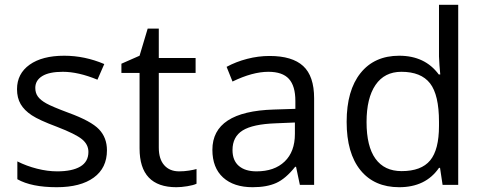

<svg xmlns="http://www.w3.org/2000/svg" viewBox="-20 -780 2039 810"><path d="M431.2 -146Q431.2 -71.3 375.5 -30.8Q319.8 9.8 219.2 9.8Q112.8 9.8 53.2 -23.9V-99.1Q91.8 -79.6 136 -68.4Q180.2 -57.1 221.2 -57.1Q284.7 -57.1 318.8 -77.4Q353 -97.7 353 -139.2Q353 -170.4 325.9 -192.6Q298.8 -214.8 220.2 -245.1Q145.5 -272.9 114 -293.7Q82.5 -314.5 67.1 -340.8Q51.8 -367.2 51.8 -403.8Q51.8 -469.2 105 -507.1Q158.2 -544.9 251 -544.9Q337.4 -544.9 419.9 -509.8L391.1 -443.8Q310.5 -477.1 245.1 -477.1Q187.5 -477.1 158.2 -459Q128.9 -440.9 128.9 -409.2Q128.9 -387.7 139.9 -372.6Q150.9 -357.4 175.3 -343.8Q199.7 -330.1 269 -304.2Q364.3 -269.5 397.7 -234.4Q431.2 -199.2 431.2 -146Z M735.8 -57.1Q757.3 -57.1 777.3 -60.3Q797.4 -63.5 809.1 -66.9V-4.9Q795.9 1.5 770.3 5.6Q744.6 9.8 724.1 9.8Q568.8 9.8 568.8 -153.8V-472.2H492.2V-511.2L568.8 -544.9L603 -659.2H649.9V-535.2H805.2V-472.2H649.9V-157.2Q649.9 -108.9 672.9 -83Q695.8 -57.1 735.8 -57.1Z M1245.1 0 1229 -76.2H1225.1Q1185.1 -25.9 1145.3 -8.1Q1105.5 9.8 1045.9 9.8Q966.3 9.8 921.1 -31.2Q876 -72.3 876 -147.9Q876 -310.1 1135.3 -317.9L1226.1 -320.8V-354Q1226.1 -417 1199 -447Q1171.9 -477.1 1112.3 -477.1Q1045.4 -477.1 960.9 -436L936 -498Q975.6 -519.5 1022.7 -531.7Q1069.8 -543.9 1117.2 -543.9Q1212.9 -543.9 1259 -501.5Q1305.2 -459 1305.2 -365.2V0ZM1062 -57.1Q1137.7 -57.1 1180.9 -98.6Q1224.1 -140.1 1224.1 -214.8V-263.2L1143.1 -259.8Q1046.4 -256.3 1003.7 -229.7Q960.9 -203.1 960.9 -147Q960.9 -103 987.5 -80.1Q1014.2 -57.1 1062 -57.1Z M1836.4 -71.8H1832Q1775.9 9.8 1664.1 9.8Q1559.1 9.8 1500.7 -62Q1442.4 -133.8 1442.4 -266.1Q1442.4 -398.4 1501 -471.7Q1559.6 -544.9 1664.1 -544.9Q1772.9 -544.9 1831.1 -465.8H1837.4L1834 -504.4L1832 -542V-759.8H1913.1V0H1847.2ZM1674.3 -58.1Q1757.3 -58.1 1794.7 -103.3Q1832 -148.4 1832 -249V-266.1Q1832 -379.9 1794.2 -428.5Q1756.3 -477.1 1673.3 -477.1Q1602.1 -477.1 1564.2 -421.6Q1526.4 -366.2 1526.4 -265.1Q1526.4 -162.6 1564 -110.4Q1601.6 -58.1 1674.3 -58.1Z"/></svg>

Font: f09607729
Style: Regular
Weight: 400
Foundry: Ascender Corporation
Version: Version 1.10